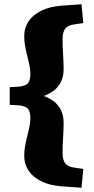

<svg xmlns="http://www.w3.org/2000/svg" viewBox="-20 -759 442 907"><path d="M26 -263.5V-347.5L60 -349Q96 -350.5 109.8 -363.8Q123.5 -377 123.5 -408.5Q123.5 -434 116.2 -463.5Q109 -493 101.8 -525.2Q94.5 -557.5 94.5 -590.5Q94.5 -626.5 114 -656.8Q133.5 -687 172.5 -707.2Q211.5 -727.5 269.5 -732L365 -739L373.5 -650L332 -644Q300 -640 287.8 -623.2Q275.5 -606.5 275.5 -573.5Q275.5 -538 278 -501.5Q280.5 -465 280.5 -432Q280.5 -377 246.8 -342.2Q213 -307.5 133.5 -289.5V-321Q213 -304 246.8 -269Q280.5 -234 280.5 -179Q280.5 -145.5 278 -109.2Q275.5 -73 275.5 -37Q275.5 -4.5 287.8 12.2Q300 29 332 33L373.5 39L365 128L269.5 121Q211.5 116.5 172.5 96.2Q133.5 76 114 45.5Q94.5 15 94.5 -20.5Q94.5 -53.5 101.8 -85.8Q109 -118 116.2 -147.5Q123.5 -177 123.5 -202.5Q123.5 -234 109.8 -247.2Q96 -260.5 60 -262Z"/></svg>

Font: Newsreader 9pt ExtraBold
Style: Regular
Weight: 800
Designer: Hugues Gentile
Foundry: Production Type
Version: Version 1.003